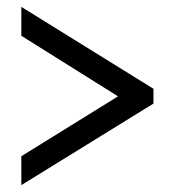

<svg xmlns="http://www.w3.org/2000/svg" viewBox="-20 -637 508 558"><path d="M42 -99V-183L323 -357L42 -533V-617L426 -379V-336Z"/></svg>

Font: Noto Serif Lao Condensed Black
Style: Regular
Weight: 900
Width: 3
Designer: Monotype Design Team
Foundry: Monotype Imaging Inc.
Version: Version 2.003; ttfautohint (v1.8.4.7-5d5b)